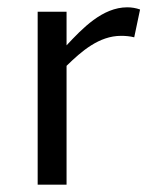

<svg xmlns="http://www.w3.org/2000/svg" viewBox="-20 -505 421 525"><path d="M83 -473V0H162V-325C203 -365 251 -407 311 -407C323 -407 335 -406 347 -403L363 -479C352 -483 340 -485 328 -485C260 -485 205 -427 162 -381V-473Z"/></svg>

Font: Logix
Style: Regular
Weight: 400
Designer: Michael Lee Finney
Version: Version 1.06